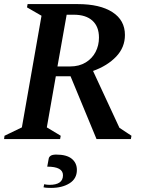

<svg xmlns="http://www.w3.org/2000/svg" viewBox="-27 -680 714 939"><path d="M-7 0 -5 -16 80 -57 176 -603 105 -644 108 -660H353Q462 -660 523 -620.5Q584 -581 584 -509Q584 -448 541 -403Q498 -358 428 -333L557 -55L616 -16L613 0H445L318 -307H246L202 -57L270 -16L267 0ZM334 -608H299L254 -355H316Q360 -355 392 -374.5Q424 -394 440.5 -426Q457 -458 457 -496Q457 -550 425 -579Q393 -608 334 -608ZM223 239Q214 239 204 238.5Q194 238 186 236L189 221Q202 224 215 224Q281 224 281 177Q281 135 204 135L211 97Q212 88 220.5 82Q229 76 248 76Q299 76 324 96.5Q349 117 349 151Q349 194 313 216.5Q277 239 223 239Z"/></svg>

Font: Spectral SemiBold
Style: Italic
Weight: 600
Italic angle: -10°
Designer: Jean-Baptiste Levee
Foundry: Production Type
Version: Version 2.001